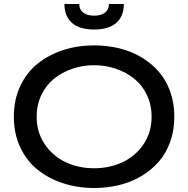

<svg xmlns="http://www.w3.org/2000/svg" viewBox="-20 -939 950 969"><path d="M379.9 -918.9Q379.9 -890.6 400.4 -875.2Q420.9 -859.9 455.1 -859.9Q489.3 -859.9 509.5 -875.2Q529.8 -890.6 529.8 -918.9H605Q605 -857.4 567.1 -823.7Q529.3 -790 455.1 -790Q380.9 -790 343 -823.7Q305.2 -857.4 305.2 -918.9ZM455.1 -710Q521 -710 581.3 -695.3Q641.6 -680.7 692.4 -650.6Q743.2 -620.6 780.5 -578.1Q817.9 -535.6 838.9 -477.1Q859.9 -418.5 859.9 -350.1Q859.9 -281.7 838.9 -223.1Q817.9 -164.6 780.5 -122.1Q743.2 -79.6 692.4 -49.6Q641.6 -19.5 581.3 -4.9Q521 9.8 455.1 9.8Q372.1 9.8 299.1 -13.9Q226.1 -37.6 170.4 -82Q114.7 -126.5 82.3 -195.6Q49.8 -264.6 49.8 -350.1Q49.8 -435.5 82.3 -504.6Q114.7 -573.7 170.4 -618.2Q226.1 -662.6 299.1 -686.3Q372.1 -710 455.1 -710ZM165 -350.1Q165 -271 206.1 -210.7Q247.1 -150.4 312.3 -120.1Q377.4 -89.8 455.1 -89.8Q532.7 -89.8 597.9 -120.1Q663.1 -150.4 704.1 -210.7Q745.1 -271 745.1 -350.1Q745.1 -409.7 721.4 -459.5Q697.8 -509.3 657.5 -541.7Q617.2 -574.2 564.9 -592Q512.7 -609.9 455.1 -609.9Q397.5 -609.9 345.2 -592Q293 -574.2 252.7 -541.7Q212.4 -509.3 188.7 -459.5Q165 -409.7 165 -350.1Z"/></svg>

Font: Copperplate Sans CC Heavy
Style: Regular
Weight: 400
Designer: indestructible type*
Foundry: Cowboy Collective
Version: Version 1.000